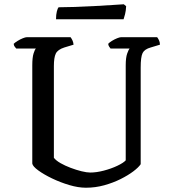

<svg xmlns="http://www.w3.org/2000/svg" viewBox="-20 -878 804 898"><path d="M382 0Q346 0 304 -12.5Q262 -25 223.5 -43.5Q185 -62 159 -81Q133 -100 131 -113V-572Q131 -609 137 -628Q143 -647 148 -651H56Q53 -655 49 -659.5Q45 -664 44 -673Q50 -679 62 -686.5Q74 -694 86.5 -699Q99 -704 105 -704H310Q314 -699 318.5 -690Q323 -681 324 -669L281 -656Q250 -646 241 -627.5Q232 -609 232 -569V-140Q242 -127 263 -115Q284 -103 310.5 -93Q337 -83 361.5 -77Q386 -71 402 -71Q431 -71 465.5 -80Q500 -89 528.5 -102.5Q557 -116 568 -128V-572Q568 -609 575 -628Q582 -647 586 -651H497Q494 -655 490.5 -660Q487 -665 486 -673Q491 -679 503 -686.5Q515 -694 527.5 -699Q540 -704 546 -704H715Q719 -699 723.5 -690Q728 -681 728 -669L685 -656Q656 -648 647 -630Q638 -612 638 -562V-110Q628 -95 603.5 -76.5Q579 -58 544 -40.5Q509 -23 467.5 -11.5Q426 0 382 0ZM242 -788Q242 -810 246 -825Q250 -840 254 -844Q286 -844 330 -845.5Q374 -847 420.5 -849.5Q467 -852 504 -854.5Q541 -857 559 -858L570 -849Q569 -828 565 -812Q561 -796 558 -788Z"/></svg>

Font: Texturina
Style: Regular
Weight: 400
Designer: Guillermo Torres Carreño
Foundry: Omnibus-Type
Version: Version 1.002; ttfautohint (v1.8.3)